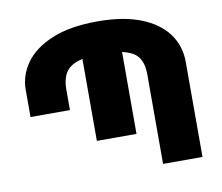

<svg xmlns="http://www.w3.org/2000/svg" viewBox="-79 -820 1061 916"><g transform="rotate(-10 451.5 -362.0)"><path d="M55 -330V-462Q55 -531 97 -590.5Q139 -650 226.5 -687Q314 -724 449 -724Q573 -724 658 -690.5Q743 -657 786.5 -597.5Q830 -538 830 -460V0H639V-435Q639 -514 589.5 -541.5Q540 -569 442 -569Q369 -569 326 -554.5Q283 -540 264.5 -509.5Q246 -479 246 -430V-330ZM347 -163V-619H539V-163Z"/></g></svg>

Font: Noto Sans Armenian Black
Style: Regular
Weight: 900
Version: Version 2.007